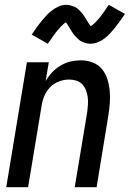

<svg xmlns="http://www.w3.org/2000/svg" viewBox="-20 -779 540 799"><path d="M6 0 92 -520H183L170 -442Q181 -461 197 -478Q213 -495 232.5 -506.5Q252 -518 273.5 -523Q295 -528 316 -528Q342 -528 365.5 -519Q389 -510 404 -492Q419 -474 426.5 -450.5Q434 -427 436.5 -402Q439 -377 437 -351Q435 -325 431 -299L382 0H291L343 -313Q345 -328 346 -344Q347 -360 345 -375Q343 -390 337.5 -404Q332 -418 322 -428.5Q312 -439 297.5 -443.5Q283 -448 267 -448Q247 -448 225.5 -440Q204 -432 188.5 -416Q173 -400 164.5 -379.5Q156 -359 153 -338L97 0ZM179 -597 112 -635Q124 -653 134.5 -667.5Q145 -682 155 -694Q165 -706 174.5 -716Q184 -726 197 -736Q210 -746 225 -752.5Q240 -759 256 -759Q260 -759 265 -758Q270 -757 274.5 -756Q279 -755 283 -753.5Q287 -752 291.5 -750Q296 -748 299.5 -745.5Q303 -743 306 -740Q309 -737 312.5 -734Q316 -731 319 -727Q322 -723 325 -719.5Q328 -716 330 -712.5Q332 -709 334.5 -705.5Q337 -702 339 -698.5Q341 -695 344 -690Q347 -685 349.5 -681.5Q352 -678 353.5 -675.5Q355 -673 358 -670Q361 -672 363.5 -674Q366 -676 370 -679.5Q374 -683 376 -685Q378 -687 380 -689Q382 -691 384 -693.5Q386 -696 388.5 -698.5Q391 -701 393.5 -704Q396 -707 398.5 -710.5Q401 -714 403.5 -717.5Q406 -721 409 -724.5Q412 -728 414.5 -732Q417 -736 420 -740.5Q423 -745 426 -749.5Q429 -754 433 -759L500 -721Q488 -703 477.5 -688.5Q467 -674 457 -662Q447 -650 437.5 -639.5Q428 -629 415 -619Q402 -609 387 -603Q372 -597 356 -597Q351 -597 345.5 -598Q340 -599 335 -600.5Q330 -602 325 -604Q320 -606 315.5 -608.5Q311 -611 307.5 -614.5Q304 -618 300.5 -621Q297 -624 293 -628.5Q289 -633 286 -637Q283 -641 280.5 -645Q278 -649 275.5 -653Q273 -657 270 -662Q267 -667 264 -672Q261 -677 259 -680Q257 -683 254 -686Q250 -684 248 -682Q246 -680 242 -676.5Q238 -673 236 -671Q234 -669 232 -667Q230 -665 228 -662.5Q226 -660 223.5 -657Q221 -654 218.5 -651.5Q216 -649 213.5 -645.5Q211 -642 208.5 -638.5Q206 -635 203 -631.5Q200 -628 197.5 -623.5Q195 -619 192 -615Q189 -611 185.5 -606.5Q182 -602 179 -597Z"/></svg>

Font: Iosevka SS04 Medium
Style: Italic
Weight: 500
Italic angle: -9°
Monospace: yes
Designer: Belleve Invis
Foundry: Belleve Invis
Version: Version 19.0.0; ttfautohint (v1.8.4)